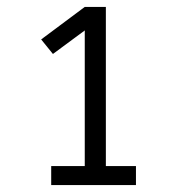

<svg xmlns="http://www.w3.org/2000/svg" viewBox="-20 -858 540 555"><path d="M128 -323V-378H225V-770L133 -702L99 -744L225 -838H286V-378H373V-323Z"/></svg>

Font: Iosevka Curly Slab Light
Style: Regular
Weight: 300
Monospace: yes
Designer: Belleve Invis
Foundry: Belleve Invis
Version: Version 22.1.2; ttfautohint (v1.8.4)